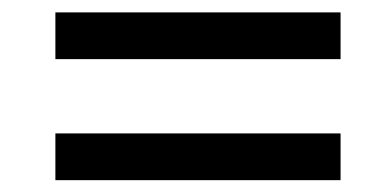

<svg xmlns="http://www.w3.org/2000/svg" viewBox="-20 -509 612 313"><path d="M70.3 -412.6V-488.8H535.2V-412.6ZM70.3 -215.3V-291.5H535.2V-215.3Z"/></svg>

Font: Open Sans Medium
Style: Italic
Weight: 500
Italic angle: -12°
Designer: Monotype Design Team
Foundry: Monotype Imaging Inc.
Version: Version 3.000